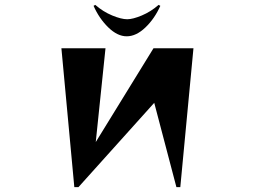

<svg xmlns="http://www.w3.org/2000/svg" viewBox="-20 -755 1040 788"><path d="M638 -731Q615 -679 577 -642.5Q539 -606 500 -606Q462 -606 424.5 -642.5Q387 -679 364 -731L371 -735Q403 -707 440.5 -691.5Q478 -676 502 -676Q525 -676 562 -691.5Q599 -707 631 -735ZM704 13 613 -333 302 13H285L232 -557H413L373 -172L610 -557H774L720 13Z"/></svg>

Font: Reggae One
Style: Regular
Weight: 400
Designer: Fontworks Inc.
Foundry: Fontworks Inc.
Version: Version 1.100